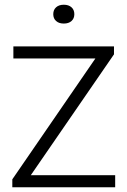

<svg xmlns="http://www.w3.org/2000/svg" viewBox="-20 -791 538 811"><path d="M32 0V-33.5L392.5 -558L397.5 -544H36.5V-595H461.5V-561.5L100.5 -37L95.5 -51H466.5V0ZM249.5 -691.5Q229 -691.5 217 -702.2Q205 -713 205 -731Q205 -749.5 217 -760.2Q229 -771 249.5 -771Q270 -771 282 -760.2Q294 -749.5 294 -731Q294 -713 282 -702.2Q270 -691.5 249.5 -691.5Z"/></svg>

Font: Encode Sans SC Light
Style: Regular
Weight: 300
Version: Version 3.002